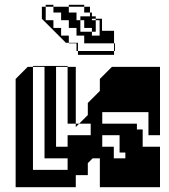

<svg xmlns="http://www.w3.org/2000/svg" viewBox="-20 -778 703 798"><path d="M213 -168V-216H165V-168ZM213 -216H165V-360H117V-72H261V-120H165V-168H261V-216H357V-264H309L345 -300V-350L395 -400V-450L445 -500H645V-216H597V-312H405V-264H549V-240H573V-168H645V-120H501V-144H477V-216H405V-168H453V-120H645V0H395V-120H365L345 -100V-50H295V0H45V-450L95 -500H117V-360H165V-500H117V-504H261V-500H295V-264H309L295 -250V-264H261V-500H213ZM394 -662V-694H378V-700H362V-694H378V-662ZM304 -550V-566H298V-598H266V-600H254L154 -700V-750H170V-694H202V-662H234V-630H266V-600H304V-598H330V-630H298V-662H266V-694H234V-726H202V-750H170V-758H202V-750H266V-726H298V-694H314V-646H362V-630H394V-662H378V-646H362V-662H330V-694H314V-710H354V-726H330V-750H266V-758H330V-750H354V-726H362V-710H378V-700H404V-650H454V-598H458V-566H454V-598H304V-566H454V-550Z"/></svg>

Font: Rubik Broken Fax
Style: Regular
Weight: 400
Designer: Hubert and Fischer, NaN
Foundry: Hubert and Fischer, NaN
Version: Version 2.201